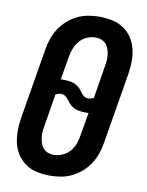

<svg xmlns="http://www.w3.org/2000/svg" viewBox="-85 -804 669 873"><g transform="rotate(10 250.0 -367.5)"><path d="M206 8Q176 8 147 2Q118 -4 95 -19.5Q72 -35 56 -58.5Q40 -82 33.5 -110Q27 -138 27 -167.5Q27 -197 32 -228L86 -552Q90 -578 98.5 -603Q107 -628 121.5 -650.5Q136 -673 156.5 -691.5Q177 -710 201.5 -722Q226 -734 252 -738.5Q278 -743 303 -743Q333 -743 362 -737Q391 -731 414.5 -715.5Q438 -700 453.5 -676.5Q469 -653 476 -625Q483 -597 482.5 -567.5Q482 -538 477 -507L423 -183Q419 -157 410.5 -132Q402 -107 387.5 -84.5Q373 -62 352.5 -43.5Q332 -25 307.5 -13Q283 -1 257 3.5Q231 8 206 8ZM317 -368Q323 -368 329.5 -370Q336 -372 342 -375L366 -523Q369 -537 370 -551Q371 -565 369.5 -578.5Q368 -592 363.5 -605Q359 -618 350.5 -627.5Q342 -637 329.5 -642Q317 -647 303 -647Q283 -647 263 -638.5Q243 -630 229 -613.5Q215 -597 207.5 -577Q200 -557 197 -537L179 -432H192Q205 -432 218 -430.5Q231 -429 242 -424.5Q253 -420 262.5 -412Q272 -404 278.5 -394Q285 -384 294.5 -376Q304 -368 317 -368ZM206 -88Q226 -88 246 -96.5Q266 -105 280.5 -121.5Q295 -138 302 -158Q309 -178 312 -198L330 -303H317Q304 -303 291 -304.5Q278 -306 267 -310.5Q256 -315 247 -323Q238 -331 231 -341Q224 -351 214.5 -359Q205 -367 192 -367Q186 -367 179.5 -365Q173 -363 167 -360L143 -212Q140 -198 139 -184Q138 -170 139.5 -156.5Q141 -143 145.5 -130Q150 -117 158.5 -107.5Q167 -98 179.5 -93Q192 -88 206 -88Z"/></g></svg>

Font: Iosevka Term Curly
Style: Bold Italic
Weight: 700
Italic angle: -9°
Designer: Belleve Invis
Foundry: Belleve Invis
Version: Version 32.3.0